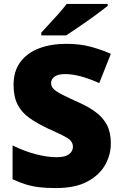

<svg xmlns="http://www.w3.org/2000/svg" viewBox="-20 -1040 617 977"><path d="M544 -310Q544 -252 514.5 -200Q485 -148 423.5 -115.5Q362 -83 264 -83Q215 -83 178.5 -87.5Q142 -92 110 -102Q78 -112 44 -128V-300Q102 -271 161 -255.5Q220 -240 268 -240Q311 -240 331 -255Q351 -270 351 -293Q351 -321 321.5 -338.5Q292 -356 222 -387Q169 -412 130 -439.5Q91 -467 70 -507Q49 -547 49 -608Q49 -677 83 -723.5Q117 -770 177.5 -793.5Q238 -817 318 -817Q388 -817 444 -801.5Q500 -786 544 -766L485 -617Q439 -638 394.5 -650.5Q350 -663 312 -663Q275 -663 257.5 -650Q240 -637 240 -617Q240 -600 253 -587Q266 -574 296.5 -558.5Q327 -543 380 -519Q432 -496 468.5 -468.5Q505 -441 524.5 -403.5Q544 -366 544 -310ZM528 -1010Q510 -996 483 -975.5Q456 -955 425 -933.5Q394 -912 365.5 -892.5Q337 -873 317 -860H190V-874Q207 -893 231 -918.5Q255 -944 279 -971Q303 -998 319 -1020H528Z"/></svg>

Font: Noto Sans Kannada UI Black
Style: Regular
Weight: 900
Designer: Jelle Bosma - Monotype Design Team
Foundry: Monotype Imaging Inc.
Version: Version 2.005; ttfautohint (v1.8.4.7-5d5b)